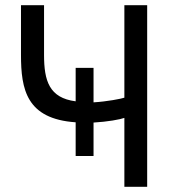

<svg xmlns="http://www.w3.org/2000/svg" viewBox="-20 -717 672 741"><path d="M61 -697H150V-505C150 -405 170 -339 272 -326V-455H341V-322C393 -325 449 -336 460 -340V-697H548V4H460V-262C444 -256 395 -247 341 -244V-115H272V-245C82 -258 61 -372 61 -505Z"/></svg>

Font: Repo Regular
Style: Regular
Weight: 400
Designer: Stefan Peev
Foundry: Context Ltd
Version: Version 1.502